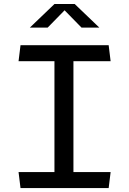

<svg xmlns="http://www.w3.org/2000/svg" viewBox="-20 -961 660 981"><path d="M258.2 -730H355.2V0H258.2ZM74.8 -81.8H545.2L535.2 0H84.8ZM84.8 -730H535.2L545.2 -648.2H74.8ZM258.5 -940.7H361.5L487.5 -820H396.5L296.7 -922H323.3L223.5 -820H132.5Z"/></svg>

Font: Monaspace Krypton Var
Style: Regular
Weight: 400
Designer: Riley Cran and the Lettermatic Team
Version: Version 1.101 (Monaspace Krypton Var)